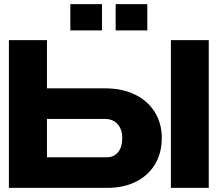

<svg xmlns="http://www.w3.org/2000/svg" viewBox="-20 -908 1052 928"><path d="M806 0V-714H989V0ZM23 -714H207V-481H488Q570 -481 632 -451Q694 -421 728 -366.5Q762 -312 762 -241Q762 -169 729.5 -114.5Q697 -60 637.5 -30Q578 0 500 0H23ZM498 -148Q531 -148 551 -173Q571 -198 571 -240Q571 -283 548.5 -308Q526 -333 488 -333H207V-148ZM473 -888V-761H320V-888ZM539 -888H692V-761H539Z"/></svg>

Font: Non Bureau Extended
Style: Bold
Weight: 700
Width: 7
Designer: Jona Saucedo
Foundry: Non Foundry
Version: Version 1.000; ttfautohint (v1.8.4)